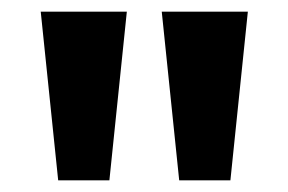

<svg xmlns="http://www.w3.org/2000/svg" viewBox="-20 -725 495 330"><path d="M80 -415 50 -705H198L168 -415ZM288 -415 258 -705H406L376 -415Z"/></svg>

Font: Nunito Sans 10pt
Style: Bold
Weight: 700
Designer: Vernon Adams
Foundry: Vernon Adams
Version: Version 3.101;gftools[0.9.27]